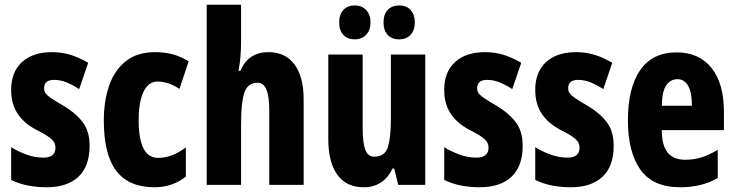

<svg xmlns="http://www.w3.org/2000/svg" viewBox="-20 -780 3104 810"><path d="M358 -165Q358 -78 310.5 -34Q263 10 177 10Q137 10 99.5 3Q62 -4 27 -21V-159Q56 -141 91.5 -128Q127 -115 163 -115Q214 -115 214 -157Q214 -168 209 -178.5Q204 -189 186 -202Q168 -215 132 -233Q81 -260 54 -301Q27 -342 27 -401Q27 -476 72.5 -518Q118 -560 200 -560Q241 -560 278 -548.5Q315 -537 352 -515L314 -404Q290 -420 263 -431.5Q236 -443 208 -443Q166 -443 166 -408Q166 -396 171.5 -387.5Q177 -379 194 -367Q211 -355 246 -335Q296 -306 327 -267Q358 -228 358 -165Z M631 10Q524 10 471 -58.5Q418 -127 418 -272Q418 -354 440.5 -419Q463 -484 511 -522Q559 -560 634 -560Q677 -560 711.5 -550Q746 -540 776 -521L737 -405Q690 -436 644 -436Q607 -436 586 -394Q565 -352 565 -272Q565 -114 647 -114Q706 -114 764 -158V-35Q708 10 631 10Z M997 -605Q997 -573 994.5 -542Q992 -511 986 -481H994Q1027 -560 1113 -560Q1184 -560 1222.5 -508Q1261 -456 1261 -361V0H1116V-316Q1116 -431 1067 -431Q1025 -431 1011 -389Q997 -347 997 -258V0H852V-760H997Z M1774 -550V0H1660L1643 -69H1636Q1598 10 1514 10Q1441 10 1403 -43Q1365 -96 1365 -192V-550H1510V-237Q1510 -178 1521 -148.5Q1532 -119 1558 -119Q1604 -119 1616.5 -160Q1629 -201 1629 -274V-550ZM1411 -685Q1411 -720 1429 -738.5Q1447 -757 1476 -757Q1507 -757 1525 -737.5Q1543 -718 1543 -685Q1543 -653 1525 -633.5Q1507 -614 1476 -614Q1447 -614 1429 -632.5Q1411 -651 1411 -685ZM1598 -685Q1598 -720 1616 -738.5Q1634 -757 1664 -757Q1695 -757 1712.5 -737.5Q1730 -718 1730 -685Q1730 -653 1712.5 -633.5Q1695 -614 1664 -614Q1633 -614 1615.5 -633Q1598 -652 1598 -685Z M2185 -165Q2185 -78 2137.5 -34Q2090 10 2004 10Q1964 10 1926.5 3Q1889 -4 1854 -21V-159Q1883 -141 1918.5 -128Q1954 -115 1990 -115Q2041 -115 2041 -157Q2041 -168 2036 -178.5Q2031 -189 2013 -202Q1995 -215 1959 -233Q1908 -260 1881 -301Q1854 -342 1854 -401Q1854 -476 1899.5 -518Q1945 -560 2027 -560Q2068 -560 2105 -548.5Q2142 -537 2179 -515L2141 -404Q2117 -420 2090 -431.5Q2063 -443 2035 -443Q1993 -443 1993 -408Q1993 -396 1998.5 -387.5Q2004 -379 2021 -367Q2038 -355 2073 -335Q2123 -306 2154 -267Q2185 -228 2185 -165Z M2569 -165Q2569 -78 2521.5 -34Q2474 10 2388 10Q2348 10 2310.5 3Q2273 -4 2238 -21V-159Q2267 -141 2302.5 -128Q2338 -115 2374 -115Q2425 -115 2425 -157Q2425 -168 2420 -178.5Q2415 -189 2397 -202Q2379 -215 2343 -233Q2292 -260 2265 -301Q2238 -342 2238 -401Q2238 -476 2283.5 -518Q2329 -560 2411 -560Q2452 -560 2489 -548.5Q2526 -537 2563 -515L2525 -404Q2501 -420 2474 -431.5Q2447 -443 2419 -443Q2377 -443 2377 -408Q2377 -396 2382.5 -387.5Q2388 -379 2405 -367Q2422 -355 2457 -335Q2507 -306 2538 -267Q2569 -228 2569 -165Z M2834 -559Q2930 -559 2982 -493Q3034 -427 3034 -310V-231H2772Q2772 -167 2796.5 -136.5Q2821 -106 2871 -106Q2907 -106 2939 -116Q2971 -126 3008 -148V-29Q2973 -9 2934 0.5Q2895 10 2850 10Q2734 10 2681.5 -64.5Q2629 -139 2629 -272Q2629 -410 2681 -484.5Q2733 -559 2834 -559ZM2838 -446Q2809 -446 2791 -420.5Q2773 -395 2772 -334H2899Q2899 -390 2883 -418Q2867 -446 2838 -446Z"/></svg>

Font: Noto Sans Myanmar UI ExtraCondensed ExtraBold
Style: Regular
Weight: 800
Width: 2
Designer: Monotype Design Team
Foundry: Monotype Imaging Inc.
Version: Version 2.103; ttfautohint (v1.8.4.7-5d5b)